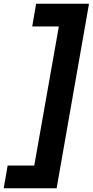

<svg xmlns="http://www.w3.org/2000/svg" viewBox="-40 -831 498 1031"><path d="M438 -811 264 180H-20L1 58H144L276 -689H133L154 -811Z"/></svg>

Font: DM Sans 11pt Black
Style: Italic
Weight: 900
Italic angle: -10°
Version: Version 4.004;gftools[0.9.30]